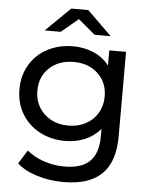

<svg xmlns="http://www.w3.org/2000/svg" viewBox="-61 -787 812 1037"><g transform="rotate(5 345.0 -268.5)"><path d="M598 -530V-72Q598 67 529 133.5Q460 200 323 200Q248 200 180 179.5Q112 159 70 121L116 47Q153 79 207.5 97.5Q262 116 320 116Q413 116 457.5 72Q502 28 502 -62V-104Q468 -63 418.5 -42.5Q369 -22 311 -22Q235 -22 173.5 -54.5Q112 -87 77 -145.5Q42 -204 42 -279Q42 -354 77 -412.5Q112 -471 173.5 -503Q235 -535 311 -535Q371 -535 422.5 -513Q474 -491 507 -448V-530ZM504 -279Q504 -356 453 -403.5Q402 -451 322 -451Q241 -451 190 -403.5Q139 -356 139 -279Q139 -229 162.5 -189.5Q186 -150 227.5 -128Q269 -106 322 -106Q374 -106 415.5 -128Q457 -150 480.5 -189.5Q504 -229 504 -279ZM421 -607 329 -684 237 -607H150L283 -737H375L508 -607Z"/></g></svg>

Font: Idrija
Style: Regular
Weight: 500
Designer: Julieta Ulanovsky
Foundry: Julieta Ulanovsky
Version: Version 7.200